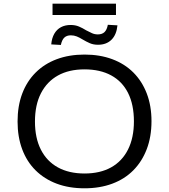

<svg xmlns="http://www.w3.org/2000/svg" viewBox="-20 -1009 913 1038"><path d="M437 9Q353 9 286.5 -16Q220 -41 172.5 -88Q125 -135 100 -202Q75 -269 75 -352Q75 -436 100 -502.5Q125 -569 172.5 -616.5Q220 -664 287 -689Q354 -714 437 -714Q520 -714 587 -689Q654 -664 701 -617Q748 -570 773.5 -503.5Q799 -437 799 -354Q799 -270 773.5 -203Q748 -136 701 -88.5Q654 -41 587 -16Q520 9 437 9ZM437 -71Q521 -71 580.5 -104Q640 -137 672 -200.5Q704 -264 704 -353Q704 -443 672.5 -506Q641 -569 581 -601.5Q521 -634 437 -634Q353 -634 293.5 -601Q234 -568 201.5 -505Q169 -442 169 -352Q169 -263 201 -200Q233 -137 293 -104Q353 -71 437 -71ZM264 -928V-989H607V-928ZM510 -767Q485 -767 465.5 -775.5Q446 -784 426 -796Q410 -806 395 -812Q380 -818 363 -818Q341 -818 328 -806Q315 -794 309 -766L257 -769Q260 -803 273.5 -826.5Q287 -850 309.5 -862Q332 -874 362 -874Q387 -874 407 -865.5Q427 -857 446 -845Q463 -836 477.5 -829.5Q492 -823 509 -823Q532 -823 545 -835.5Q558 -848 563 -875L615 -872Q610 -821 582.5 -794Q555 -767 510 -767Z"/></svg>

Font: Nunito Sans 10pt SemiExpanded
Style: Regular
Weight: 400
Width: 6
Designer: Vernon Adams
Foundry: Vernon Adams
Version: Version 3.101;gftools[0.9.27]